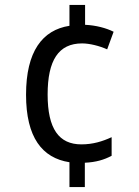

<svg xmlns="http://www.w3.org/2000/svg" viewBox="-20 -744 560 774"><path d="M323 -644V-724H260V-640C151 -623 85 -537 85 -362C85 -190 150 -107 260 -90V10H322V-88C367 -90 400 -100 430 -116V-191C393 -174 355 -162 308 -162C218 -162 172 -224 172 -363C172 -501 216 -569 311 -569C341 -569 381 -559 412 -545L438 -616C408 -631 367 -642 323 -644Z"/></svg>

Font: Noto Sans Lao UI SemCond
Style: Regular
Weight: 400
Width: 4
Designer: Monotype Design Team
Foundry: Monotype Imaging Inc.
Version: Version 2.000